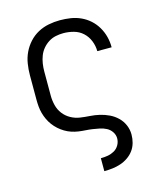

<svg xmlns="http://www.w3.org/2000/svg" viewBox="-112 -625 775 918"><g transform="rotate(-15 275.0 -166.0)"><path d="M290 210V146H291Q308 146 325 143Q342 140 357 131.5Q372 123 381 107.5Q390 92 390 74Q390 57 380 42Q370 27 354.5 19Q339 11 322 7.5Q305 4 288 1.5Q271 -1 253.5 -2Q236 -3 219 -5.5Q202 -8 185.5 -13.5Q169 -19 154 -28Q139 -37 126 -48.5Q113 -60 102.5 -74Q92 -88 84.5 -104Q77 -120 72.5 -136.5Q68 -153 66.5 -170.5Q65 -188 65 -205V-325Q65 -353 69.5 -381.5Q74 -410 86 -435.5Q98 -461 117.5 -482.5Q137 -504 162 -517.5Q187 -531 215 -536.5Q243 -542 271 -542Q298 -542 324 -538Q350 -534 374 -523Q398 -512 417.5 -494.5Q437 -477 450.5 -454Q464 -431 470.5 -405.5Q477 -380 477 -354V-353H406Q406 -379 396 -404Q386 -429 367 -446.5Q348 -464 322.5 -471Q297 -478 271 -478Q252 -478 233 -474Q214 -470 197.5 -459.5Q181 -449 168.5 -434Q156 -419 149 -401Q142 -383 139 -363.5Q136 -344 136 -325V-205Q136 -181 142 -157Q148 -133 162.5 -114Q177 -95 198.5 -83Q220 -71 244 -67.5Q268 -64 292 -62.5Q316 -61 339.5 -55.5Q363 -50 385 -39.5Q407 -29 424.5 -12Q442 5 451.5 27.5Q461 50 461 74Q461 95 455.5 115Q450 135 438 151.5Q426 168 408.5 180Q391 192 371.5 198.5Q352 205 331.5 207.5Q311 210 291 210Z"/></g></svg>

Font: Lode
Style: Regular
Weight: 400
Monospace: yes
Designer: Belleve Invis
Foundry: Belleve Invis
Version: Version 29.2.0; ttfautohint (v1.8.3)